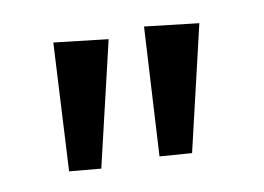

<svg xmlns="http://www.w3.org/2000/svg" viewBox="-43 -798 541 394"><g transform="rotate(-10 227.0 -600.5)"><path d="M88 -737 201 -724 140 -465 74 -471ZM277 -737 390 -724 329 -464 262 -469Z"/></g></svg>

Font: BioRhyme Medium
Style: Regular
Weight: 500
Designer: Aoife Mooney
Foundry: Aoife Mooney Type
Version: Version 1.600;gftools[0.9.33]